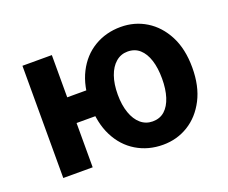

<svg xmlns="http://www.w3.org/2000/svg" viewBox="-100 -730 1068 900"><g transform="rotate(-20 434.0 -280.5)"><path d="M79.3 0V-559.8H226V-349.1H345.1V-220.9H226V0ZM573.4 13.8Q499.7 13.8 441 -21.5Q382.3 -56.7 349.1 -122.5Q315.8 -188.3 315.8 -279.9Q315.8 -372.1 349.1 -437.6Q382.3 -503.1 441 -538.3Q499.7 -573.5 573.4 -573.5Q643 -573.5 699.8 -538.7Q756.6 -503.9 790.7 -438.4Q824.7 -372.8 824.7 -279.9Q824.7 -187.5 790.7 -121.7Q756.6 -55.9 699.8 -21.1Q643 13.8 573.4 13.8ZM564.6 -105.8Q600.7 -105.8 624.8 -127.3Q648.9 -148.9 661.4 -188.2Q673.9 -227.4 673.9 -279.9Q673.9 -332.7 661.4 -371.7Q648.9 -410.7 624.8 -432.3Q600.7 -454 564.6 -454Q530.9 -454 505.7 -432.3Q480.4 -410.7 466.7 -371.7Q452.9 -332.7 452.9 -279.9Q452.9 -227.4 466.7 -188.2Q480.4 -148.9 505.7 -127.3Q530.9 -105.8 564.6 -105.8Z"/></g></svg>

Font: Noto Sans JP
Style: Regular
Weight: 100
Designer: Ryoko NISHIZUKA 西塚涼子 (kana, bopomofo & ideographs); Paul D. Hunt (Latin, Greek & Cyrillic); Sandoll Communications 산돌커뮤니
Foundry: Adobe
Version: Version 2.004;hotconv 1.0.118;makeotfexe 2.5.65603